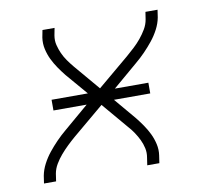

<svg xmlns="http://www.w3.org/2000/svg" viewBox="-65 -601 729 672"><g transform="rotate(-10 300.0 -265.0)"><path d="M39 0 43 -27Q47 -48 57.5 -68Q68 -88 82 -105.5Q96 -123 112 -139.5Q128 -156 146 -171L234 -246H116V-284H245L179 -361Q167 -376 156 -392Q145 -408 136.5 -425.5Q128 -443 123.5 -463Q119 -483 122 -504L127 -530H170L165 -504Q162 -486 166 -470Q170 -454 176.5 -439.5Q183 -425 192.5 -411.5Q202 -398 212 -386L290 -294L402 -388Q416 -400 430 -413Q444 -426 455.5 -440Q467 -454 476.5 -470Q486 -486 489 -504L493 -530H536L532 -503Q528 -482 517.5 -462Q507 -442 493 -424.5Q479 -407 463 -390.5Q447 -374 429 -359L341 -284H460V-246H331L396 -169Q408 -154 419 -138Q430 -122 438.5 -104.5Q447 -87 451.5 -67Q456 -47 453 -27L449 0H406L410 -27Q413 -44 409.5 -60Q406 -76 399 -90.5Q392 -105 383 -118.5Q374 -132 363 -144L285 -236L173 -142Q159 -130 145.5 -117Q132 -104 120 -90Q108 -76 98.5 -60Q89 -44 86 -27L82 0Z"/></g></svg>

Font: Iosevka Curly XLtExObl
Style: Regular
Weight: 200
Width: 7
Italic angle: -9°
Monospace: yes
Designer: Belleve Invis
Foundry: Belleve Invis
Version: Version 11.0.1; ttfautohint (v1.8.3)